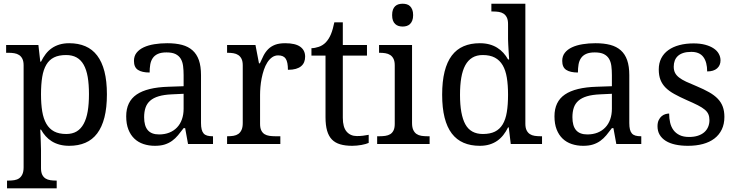

<svg xmlns="http://www.w3.org/2000/svg" viewBox="-20 -780 3988 1040"><path d="M337.9 -481.9Q298.8 -481.9 272.7 -469Q246.6 -456.1 231 -429.7Q215.3 -403.3 208.7 -363.3Q202.1 -323.2 202.1 -269Q202.1 -216.8 208.7 -176.8Q215.3 -136.7 231.2 -109.4Q247.1 -82 273.2 -68.1Q299.3 -54.2 338.9 -54.2Q372.1 -54.2 395.3 -68.1Q418.5 -82 433.3 -109.4Q448.2 -136.7 455.1 -177Q461.9 -217.3 461.9 -270Q461.9 -323.2 455.1 -363Q448.2 -402.8 433.3 -429.2Q418.5 -455.6 394.8 -468.8Q371.1 -481.9 337.9 -481.9ZM559.1 -269Q559.1 -196.8 545.7 -144Q532.2 -91.3 506.3 -57.1Q480.5 -22.9 442.4 -6.6Q404.3 9.8 355 9.8Q326.2 9.8 302.7 3.4Q279.3 -2.9 260.5 -14.6Q241.7 -26.4 227.3 -42.5Q212.9 -58.6 202.1 -78.1H198.2Q199.2 -52.2 200.2 -29.8Q200.7 -20.5 200.9 -10.5Q201.2 -0.5 201.4 8.3Q201.7 17.1 201.9 24.2Q202.1 31.2 202.1 35.2V130.9Q202.1 152.8 208.7 166.3Q215.3 179.7 226.6 186.8Q237.8 193.8 252.7 196Q267.6 198.2 284.2 198.2H287.1V240.2H18.1V198.2H25.9Q43 198.2 57.9 195.8Q72.8 193.4 83.7 185.8Q94.7 178.2 101.3 163.8Q107.9 149.4 107.9 126V-425.8Q107.9 -447.8 101.3 -461.2Q94.7 -474.6 83.5 -481.9Q72.3 -489.3 57.4 -491.7Q42.5 -494.1 25.9 -494.1H13.2V-536.1H188L198.2 -445.8H202.1Q213.4 -468.8 227.5 -487.3Q241.7 -505.9 260.3 -518.8Q278.8 -531.7 302.2 -538.8Q325.7 -545.9 355 -545.9Q404.3 -545.9 442.4 -529.5Q480.5 -513.2 506.3 -479.2Q532.2 -445.3 545.7 -393.1Q559.1 -340.8 559.1 -269Z M760.7 -145Q760.7 -98.1 780.5 -75Q800.3 -51.8 841.8 -51.8Q872.1 -51.8 896.7 -61.5Q921.4 -71.3 938.7 -89.4Q956.1 -107.4 965.3 -133.3Q974.6 -159.2 974.6 -190.9V-272L910.6 -269Q868.2 -267.1 839.6 -258.5Q811 -250 793.5 -234.6Q775.9 -219.2 768.3 -196.8Q760.7 -174.3 760.7 -145ZM881.8 -496.1Q853 -496.1 835.2 -488Q817.4 -480 807.4 -465.3Q797.4 -450.7 793.9 -430.7Q790.5 -410.6 790.5 -387.2Q749 -387.2 727.3 -401.4Q705.6 -415.5 705.6 -450.2Q705.6 -476.1 719.7 -494.1Q733.9 -512.2 758.5 -523.7Q783.2 -535.2 815.9 -540.5Q848.6 -545.9 885.7 -545.9Q931.6 -545.9 965.8 -536.9Q1000 -527.8 1022.9 -507.3Q1045.9 -486.8 1057.4 -453.9Q1068.8 -420.9 1068.8 -373V-113.8Q1068.8 -92.8 1072.3 -79.1Q1075.7 -65.4 1083 -57.1Q1090.3 -48.8 1102.3 -45.4Q1114.3 -42 1130.9 -42H1133.8V0H998.5L982.9 -85.9H974.6Q959 -64.9 944.3 -47.4Q929.7 -29.8 912.1 -17.1Q894.5 -4.4 872.3 2.7Q850.1 9.8 818.8 9.8Q785.6 9.8 757.1 0.2Q728.5 -9.3 707.8 -29.1Q687 -48.8 675.3 -78.9Q663.6 -108.9 663.6 -149.9Q663.6 -229.5 720.2 -268.1Q776.9 -306.6 891.6 -310.1L974.6 -313V-373Q974.6 -399.9 971.7 -422.6Q968.8 -445.3 959 -461.7Q949.2 -478 930.9 -487.1Q912.6 -496.1 881.8 -496.1Z M1498.5 0H1210V-42H1212.9Q1230 -42 1244.9 -44.4Q1259.8 -46.9 1270.8 -54.4Q1281.7 -62 1288.3 -76.2Q1294.9 -90.3 1294.9 -113.8V-425.8Q1294.9 -447.8 1288.3 -461.2Q1281.7 -474.6 1270.5 -481.9Q1259.3 -489.3 1244.4 -491.7Q1229.5 -494.1 1212.9 -494.1H1210V-536.1H1363.8L1382.8 -437H1387.7Q1397.5 -459.5 1407.7 -479.2Q1418 -499 1432.9 -513.9Q1447.8 -528.8 1469.7 -537.4Q1491.7 -545.9 1524.9 -545.9Q1579.6 -545.9 1606.2 -526.9Q1632.8 -507.8 1632.8 -473.1Q1632.8 -457.5 1627.7 -444.3Q1622.6 -431.2 1611.3 -421.6Q1600.1 -412.1 1582.5 -407Q1564.9 -401.9 1539.6 -401.9Q1539.6 -443.4 1527.8 -461.7Q1516.1 -480 1486.8 -480Q1468.3 -480 1453.6 -469.5Q1439 -459 1428 -441.7Q1417 -424.3 1409.4 -401.9Q1401.9 -379.4 1397.2 -355.7Q1392.6 -332 1390.6 -308.6Q1388.7 -285.2 1388.7 -266.1V-108.9Q1388.7 -86.9 1395.3 -73.5Q1401.9 -60.1 1413.1 -53.2Q1424.3 -46.4 1439.2 -44.2Q1454.1 -42 1470.7 -42H1498.5Z M1913.1 -43Q1931.2 -43 1946.3 -44.9Q1961.4 -46.9 1977.1 -49.8V-5.9Q1970.7 -2.9 1960.4 0Q1950.2 2.9 1938.2 5.1Q1926.3 7.3 1913.1 8.5Q1899.9 9.8 1888.2 9.8Q1850.1 9.8 1822.8 1.7Q1795.4 -6.3 1777.8 -24.4Q1760.3 -42.5 1751.7 -72.3Q1743.2 -102.1 1743.2 -145V-479H1667V-519Q1685.1 -519 1706.8 -526.4Q1728.5 -533.7 1745.1 -550.8Q1762.2 -569.3 1772.7 -595Q1783.2 -620.6 1791 -659.2H1836.9V-536.1H1967.8V-479H1836.9V-142.1Q1836.9 -90.8 1857.7 -66.9Q1878.4 -43 1913.1 -43Z M2036.1 -42Q2052.7 -42 2067.6 -44.2Q2082.5 -46.4 2093.8 -53.2Q2105 -60.1 2111.6 -73.5Q2118.2 -86.9 2118.2 -108.9V-425.8Q2118.2 -447.8 2111.6 -461.2Q2105 -474.6 2093.8 -481.9Q2082.5 -489.3 2067.6 -491.7Q2052.7 -494.1 2036.1 -494.1H2033.2V-536.1H2211.9V-113.8Q2211.9 -90.3 2218.5 -76.2Q2225.1 -62 2236.1 -54.4Q2247.1 -46.9 2262.2 -44.4Q2277.3 -42 2293.9 -42H2307.1V0H2022.9V-42ZM2104 -698.2Q2104 -715.8 2108.4 -727.5Q2112.8 -739.3 2120.6 -746.6Q2128.4 -753.9 2138.7 -756.8Q2148.9 -759.8 2161.1 -759.8Q2172.9 -759.8 2183.1 -756.8Q2193.4 -753.9 2200.9 -746.6Q2208.5 -739.3 2213.1 -727.5Q2217.8 -715.8 2217.8 -698.2Q2217.8 -680.7 2213.1 -668.9Q2208.5 -657.2 2200.9 -649.9Q2193.4 -642.6 2183.1 -639.4Q2172.9 -636.2 2161.1 -636.2Q2148.9 -636.2 2138.7 -639.4Q2128.4 -642.6 2120.6 -649.9Q2112.8 -657.2 2108.4 -668.9Q2104 -680.7 2104 -698.2Z M2825.7 -109.9Q2825.7 -87.9 2832.3 -74.5Q2838.9 -61 2850.1 -53.7Q2861.3 -46.4 2876.2 -44.2Q2891.1 -42 2907.7 -42H2916V0H2746.6L2735.8 -89.8H2731.9Q2720.7 -66.9 2706.3 -48.6Q2691.9 -30.3 2673.3 -17.3Q2654.8 -4.4 2631.3 2.7Q2607.9 9.8 2578.6 9.8Q2529.3 9.8 2491.2 -6.6Q2453.1 -22.9 2427.2 -56.9Q2401.4 -90.8 2388.2 -143.1Q2375 -195.3 2375 -267.1Q2375 -339.4 2388.2 -392.1Q2401.4 -444.8 2427.2 -479Q2453.1 -513.2 2491.2 -529.5Q2529.3 -545.9 2578.6 -545.9Q2607.4 -545.9 2630.9 -539.6Q2654.3 -533.2 2673.1 -521.5Q2691.9 -509.8 2706.5 -493.7Q2721.2 -477.5 2731.9 -458H2737.8Q2736.3 -482.4 2734.9 -503.9Q2733.9 -522.5 2732.9 -540.8Q2731.9 -559.1 2731.9 -567.9V-649.9Q2731.9 -671.9 2725.3 -685.3Q2718.8 -698.7 2707.5 -706.1Q2696.3 -713.4 2681.4 -715.6Q2666.5 -717.8 2649.9 -717.8H2641.6V-759.8H2825.7ZM2595.7 -54.2Q2634.8 -54.2 2660.9 -67.1Q2687 -80.1 2702.9 -106.4Q2718.8 -132.8 2725.3 -172.9Q2731.9 -212.9 2731.9 -267.1Q2731.9 -319.3 2725.3 -359.4Q2718.8 -399.4 2702.9 -426.5Q2687 -453.6 2660.6 -467.8Q2634.3 -481.9 2594.7 -481.9Q2562 -481.9 2538.6 -467.8Q2515.1 -453.6 2500.2 -426.3Q2485.4 -398.9 2478.5 -358.6Q2471.7 -318.4 2471.7 -266.1Q2471.7 -159.7 2500.5 -106.9Q2529.3 -54.2 2595.7 -54.2Z M3080.6 -145Q3080.6 -98.1 3100.3 -75Q3120.1 -51.8 3161.6 -51.8Q3191.9 -51.8 3216.6 -61.5Q3241.2 -71.3 3258.5 -89.4Q3275.9 -107.4 3285.2 -133.3Q3294.4 -159.2 3294.4 -190.9V-272L3230.5 -269Q3188 -267.1 3159.4 -258.5Q3130.9 -250 3113.3 -234.6Q3095.7 -219.2 3088.1 -196.8Q3080.6 -174.3 3080.6 -145ZM3201.7 -496.1Q3172.9 -496.1 3155 -488Q3137.2 -480 3127.2 -465.3Q3117.2 -450.7 3113.8 -430.7Q3110.4 -410.6 3110.4 -387.2Q3068.8 -387.2 3047.1 -401.4Q3025.4 -415.5 3025.4 -450.2Q3025.4 -476.1 3039.6 -494.1Q3053.7 -512.2 3078.4 -523.7Q3103 -535.2 3135.7 -540.5Q3168.5 -545.9 3205.6 -545.9Q3251.5 -545.9 3285.6 -536.9Q3319.8 -527.8 3342.8 -507.3Q3365.7 -486.8 3377.2 -453.9Q3388.7 -420.9 3388.7 -373V-113.8Q3388.7 -92.8 3392.1 -79.1Q3395.5 -65.4 3402.8 -57.1Q3410.2 -48.8 3422.1 -45.4Q3434.1 -42 3450.7 -42H3453.6V0H3318.4L3302.7 -85.9H3294.4Q3278.8 -64.9 3264.2 -47.4Q3249.5 -29.8 3231.9 -17.1Q3214.4 -4.4 3192.1 2.7Q3169.9 9.8 3138.7 9.8Q3105.5 9.8 3076.9 0.2Q3048.3 -9.3 3027.6 -29.1Q3006.8 -48.8 2995.1 -78.9Q2983.4 -108.9 2983.4 -149.9Q2983.4 -229.5 3040 -268.1Q3096.7 -306.6 3211.4 -310.1L3294.4 -313V-373Q3294.4 -399.9 3291.5 -422.6Q3288.6 -445.3 3278.8 -461.7Q3269 -478 3250.7 -487.1Q3232.4 -496.1 3201.7 -496.1Z M3706.5 9.8Q3668.9 9.8 3638.4 3.2Q3607.9 -3.4 3586.4 -16.8Q3564.9 -30.3 3553.2 -50Q3541.5 -69.8 3541.5 -96.2Q3541.5 -116.2 3548.1 -129.6Q3554.7 -143.1 3564.2 -150.9Q3573.7 -158.7 3584.7 -161.9Q3595.7 -165 3604.5 -165Q3604.5 -138.7 3609.9 -115.7Q3615.2 -92.8 3627.9 -75.4Q3640.6 -58.1 3661.4 -48.1Q3682.1 -38.1 3712.4 -38.1Q3739.3 -38.1 3759.8 -44.7Q3780.3 -51.3 3794.2 -63.2Q3808.1 -75.2 3815.4 -92Q3822.8 -108.9 3822.8 -128.9Q3822.8 -147.5 3817.1 -160.9Q3811.5 -174.3 3797.6 -186Q3783.7 -197.8 3759.8 -210Q3735.8 -222.2 3699.7 -237.8Q3661.1 -254.9 3632.6 -270.8Q3604 -286.6 3585.4 -305.2Q3566.9 -323.7 3557.6 -347.4Q3548.3 -371.1 3548.3 -403.8Q3548.3 -438 3561.8 -464.4Q3575.2 -490.7 3600.1 -508.5Q3625 -526.4 3659.7 -535.6Q3694.3 -544.9 3736.8 -544.9Q3772.5 -544.9 3799.8 -537.6Q3827.1 -530.3 3845.7 -517.8Q3864.3 -505.4 3873.5 -488.5Q3882.8 -471.7 3882.8 -453.1Q3882.8 -425.8 3864 -409.4Q3845.2 -393.1 3810.5 -393.1Q3810.5 -443.4 3789.8 -471.2Q3769 -499 3724.6 -499Q3699.2 -499 3681.2 -493.2Q3663.1 -487.3 3651.6 -476.6Q3640.1 -465.8 3634.8 -451.2Q3629.4 -436.5 3629.4 -418.9Q3629.4 -399.9 3636.2 -386Q3643.1 -372.1 3658 -360.4Q3672.9 -348.6 3696.5 -337.6Q3720.2 -326.7 3753.4 -313Q3793 -296.4 3821.3 -280.3Q3849.6 -264.2 3867.9 -245.1Q3886.2 -226.1 3895 -202.1Q3903.8 -178.2 3903.8 -147Q3903.8 -107.9 3889.6 -78.6Q3875.5 -49.3 3849.6 -29.5Q3823.7 -9.8 3787.4 0Q3751 9.8 3706.5 9.8Z"/></svg>

Font: Droid Serif
Style: Regular
Weight: 400
Version: Version 1.00 build 112